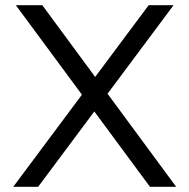

<svg xmlns="http://www.w3.org/2000/svg" viewBox="-20 -720 730 740"><path d="M31 0H127L343.5 -290.4L558 0H659L394.5 -358.8L649 -700H553L346.8 -423.5L143 -700H41L295.8 -355.1Z"/></svg>

Font: Resamitz
Style: Bold
Weight: 700
Designer: gluk
Foundry: gluk
Version: Version 0.047